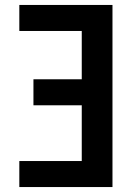

<svg xmlns="http://www.w3.org/2000/svg" viewBox="-20 -755 540 775"><path d="M58 0V-105H310V-330H115V-435H310V-630H58V-735H434V0Z"/></svg>

Font: Iosevka Curly Extrabold
Style: Regular
Weight: 800
Monospace: yes
Designer: Belleve Invis
Foundry: Belleve Invis
Version: Version 22.1.2; ttfautohint (v1.8.4)